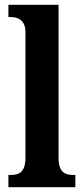

<svg xmlns="http://www.w3.org/2000/svg" viewBox="-20 -780 350 800"><path d="M15 0H294V-51H285C249 -51 224 -64 224 -123V-760H15V-709H25C48 -709 86 -701 86 -647V-123C86 -64 61 -51 25 -51H15Z"/></svg>

Font: Noto Serif Georgian Condensed Bold
Style: Regular
Weight: 700
Width: 3
Designer: Monotype Design Team, Akaki Razmadze
Foundry: Google LLC
Version: Version 2.003